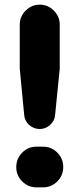

<svg xmlns="http://www.w3.org/2000/svg" viewBox="-20 -806 342 826"><path d="M151 -251Q125 -251 105.5 -268.5Q86 -286 84 -312L65 -510V-700Q65 -735 90.5 -760.5Q116 -786 151 -786Q186 -786 211.5 -760.5Q237 -735 237 -700V-510L217 -311Q215 -286 195.5 -268.5Q176 -251 151 -251ZM137 0Q101 0 75.5 -25.5Q50 -51 50 -87Q50 -124 75.5 -149.5Q101 -175 137 -175H165Q201 -175 226.5 -149.5Q252 -124 252 -88Q252 -51 226.5 -25.5Q201 0 165 0Z"/></svg>

Font: Jellee Roman
Style: Regular
Weight: 400
Designer: Alfredo Marco Pradil
Foundry: Alfredo Marco Pradil
Version: Version 1.016;PS 001.016;hotconv 1.0.88;makeotf.lib2.5.64775